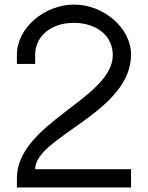

<svg xmlns="http://www.w3.org/2000/svg" viewBox="-20 -800 648 841"><path d="M134 -560C134 -641 203 -700 304 -700C406.4 -699 474 -640.9 474 -559.3C474 -367.8 54 -262.7 54 -19V21H514H554V-59H514H134C134 -201.4 554 -307 554 -561.4C554 -676.9 434.5 -780 304 -780C174 -779 54 -678 54 -560V-520H134Z"/></svg>

Font: Nordica Advanced
Style: Regular
Weight: 300
Version: Version 1.07